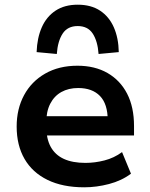

<svg xmlns="http://www.w3.org/2000/svg" viewBox="-20 -788 639 818"><path d="M339 10Q247 10 182.5 -21.5Q118 -53 84.5 -111Q51 -169 51 -249Q51 -324 82.5 -382.5Q114 -441 172.5 -474.5Q231 -508 310 -508Q384 -508 438 -477Q492 -446 521.5 -389Q551 -332 551 -251V-211H156V-293H454L439 -275Q439 -345 406 -379Q373 -413 313 -413Q272 -413 241.5 -396Q211 -379 194 -346Q177 -313 177 -265V-252Q177 -197 196 -162.5Q215 -128 252 -111Q289 -94 344 -94Q384 -94 425 -104.5Q466 -115 500 -140L538 -48Q498 -18 444.5 -4Q391 10 339 10ZM222 -558 136 -566Q138 -626 158 -671.5Q178 -717 216.5 -742.5Q255 -768 311 -768Q368 -768 406.5 -742.5Q445 -717 465 -671.5Q485 -626 486 -566L400 -558Q396 -613 375 -645Q354 -677 311 -677Q268 -677 247 -645Q226 -613 222 -558Z"/></svg>

Font: Nunito Sans 8pt
Style: Bold
Weight: 700
Version: Version 3.101;gftools[0.9.27]